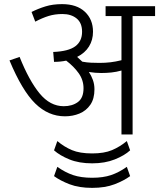

<svg xmlns="http://www.w3.org/2000/svg" viewBox="-20 -652 772 931"><path d="M438 -219Q438 -173 418 -144Q398 -115 365.5 -101.5Q333 -88 295 -88Q214 -88 150.5 -150.5Q87 -213 26 -359L75 -376Q121 -261 172 -199Q223 -137 289 -137Q330 -137 357.5 -157Q385 -177 385 -224Q385 -264 361.5 -297Q338 -330 301 -358Q273 -352 242 -352L238 -400Q312 -403 345 -427.5Q378 -452 378 -498Q378 -541 351.5 -562.5Q325 -584 283 -584Q246 -584 215.5 -574.5Q185 -565 151 -547L133 -594Q165 -610 200.5 -621Q236 -632 281 -632Q352 -632 391.5 -595Q431 -558 431 -498Q431 -458 411.5 -426.5Q392 -395 354 -376Q367 -365 379 -353Q400 -349 421 -348Q442 -347 462 -347Q490 -347 515.5 -350Q541 -353 569 -360V-574H492V-622H732V-574H623V0H569V-310Q544 -303 520 -300.5Q496 -298 471 -298Q442 -298 411 -303Q423 -285 430.5 -264Q438 -243 438 -219ZM427 140Q363 140 316.5 121Q270 102 242 77L258 32Q291 60 329 76Q367 92 427 92Q485 92 523 76Q561 60 595 32L611 77Q584 102 536.5 121Q489 140 427 140ZM427 259Q363 259 317.5 241.5Q272 224 242 202L258 157Q296 184 334.5 197Q373 210 427 210Q480 210 518.5 197Q557 184 595 157L611 202Q581 224 535.5 241.5Q490 259 427 259Z"/></svg>

Font: RS Noto Sans Light
Style: Regular
Weight: 300
Designer: Monotype Design Team
Foundry: Monotype Imaging Inc.
Version: Version 3.10